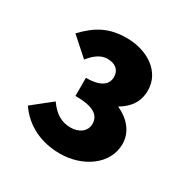

<svg xmlns="http://www.w3.org/2000/svg" viewBox="-117 -990 666 681"><g transform="rotate(30 216.0 -649.0)"><path d="M213 -412C306 -412 389 -469 389 -552C389 -603 354 -640 309 -660C349 -684 372 -715 372 -762C372 -839 299 -886 215 -886C144 -886 98 -862 48 -809L121 -744C141 -769 164 -788 192 -788C224 -788 244 -772 244 -743C244 -707 211 -691 159 -691V-617C229 -617 261 -599 261 -561C261 -530 234 -511 200 -511C163 -511 135 -527 108 -565L30 -503C70 -444 135 -412 213 -412Z"/></g></svg>

Font: Noto Sans CJK JP Black
Style: Regular
Weight: 900
Designer: Ryoko NISHIZUKA (kana & ideographs); Paul D. Hunt (Latin, Greek & Cyrillic); Wenlong ZHANG (bopomofo); Sandoll Communica
Foundry: Adobe Systems Incorporated
Version: Version 1.004;PS 1.004;hotconv 1.0.82;makeotf.lib2.5.63406